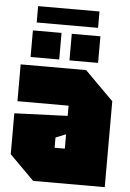

<svg xmlns="http://www.w3.org/2000/svg" viewBox="-58 -893 635 935"><g transform="rotate(5 260.0 -425.0)"><path d="M20 -120V-320L280 -330V-380H30V-560H350L490 -420V0H140ZM230 -220V-170H280V-240ZM75 -600V-730H215V-600ZM265 -600V-730H405V-600ZM90 -770V-850H390V-770Z"/></g></svg>

Font: Tektur Condensed Black
Style: Regular
Weight: 900
Width: 3
Designer: Adam Jagosz
Foundry: Adam Jagosz
Version: Version 1.005;gftools[0.9.30]